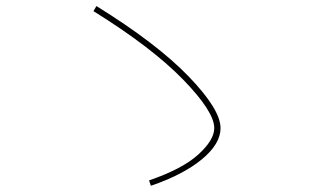

<svg xmlns="http://www.w3.org/2000/svg" viewBox="-20 -678 1040 627"><path d="M285.2 -641.6 294.9 -658.2Q492.2 -536.1 596.2 -428.2Q700.2 -320.3 700.2 -259.8Q700.2 -208 639.2 -157.7Q578.1 -107.4 472.7 -71.3L466.8 -88.9Q575.2 -126 627.4 -173.3Q679.7 -220.7 679.7 -259.8Q679.7 -313.5 577.6 -418.5Q475.6 -523.4 285.2 -641.6Z"/></svg>

Font: Mgen+ 1m thin
Style: Regular
Weight: 100
Designer: [Source Han Sans]
Ryoko NISHIZUKA  (kana & ideographs); Paul D. Hunt (Latin, Greek & Cyrillic); Wenlong ZHANG  (bopomofo
Version: Version 1.059.20150602